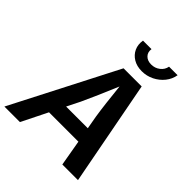

<svg xmlns="http://www.w3.org/2000/svg" viewBox="-274 -1100 1255 1255"><g transform="rotate(45 354.0 -472.5)"><path d="M-21 0 353 -727.5H520.5L659.2 0H514.6L483.4 -179.7H211.9L122.6 0ZM264.2 -285.2H464.8L448.7 -376Q440.9 -425.8 433.6 -487.8Q426.3 -549.8 418.5 -625Q386.7 -549.8 359.9 -487.8Q333 -425.8 309.6 -376ZM450.2 -797.9Q404.8 -797.9 371.8 -817.6Q338.9 -837.4 323.5 -870.6Q308.1 -903.8 314.9 -945.3H393.6Q388.7 -913.6 408.2 -893.1Q427.7 -872.6 462.9 -872.6Q497.6 -872.6 523.9 -893.1Q550.3 -913.6 555.7 -945.3H634.8Q627.9 -903.8 601.3 -870.6Q574.7 -837.4 535.2 -817.6Q495.6 -797.9 450.2 -797.9Z"/></g></svg>

Font: Inter Semi Bold
Style: Italic
Weight: 600
Italic angle: -9.39999°
Designer: Rasmus Andersson
Foundry: rsms
Version: Version 4.000;git-3c8e0fc